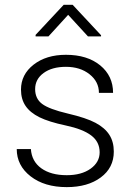

<svg xmlns="http://www.w3.org/2000/svg" viewBox="-20 -765 546 795"><path d="M49.3 0ZM392.6 -134.3Q392.6 -177.7 357.7 -204.1Q322.8 -230.5 252.4 -245.4Q182.1 -260.3 143.3 -279.5Q104.5 -298.8 85.7 -326.7Q66.9 -354.5 66.9 -394Q66.9 -456.5 119.1 -497.3Q171.4 -538.1 252.9 -538.1Q341.3 -538.1 394.8 -494.4Q448.2 -450.7 448.2 -380.4H389.6Q389.6 -426.8 350.8 -457.5Q312 -488.3 252.9 -488.3Q195.3 -488.3 160.4 -462.6Q125.5 -437 125.5 -396Q125.5 -356.4 154.5 -334.7Q183.6 -313 260.5 -294.9Q337.4 -276.9 375.7 -256.3Q414.1 -235.8 432.6 -207Q451.2 -178.2 451.2 -137.2Q451.2 -70.3 397.2 -30.3Q343.3 9.8 256.3 9.8Q164.1 9.8 106.7 -34.9Q49.3 -79.6 49.3 -147.9H107.9Q111.3 -96.7 151.1 -68.1Q190.9 -39.6 256.3 -39.6Q317.4 -39.6 355 -66.4Q392.6 -93.3 392.6 -134.3ZM398.4 -619.1V-614.3H344.2L262.2 -703.6L180.7 -614.3H127.4V-620.6L243.7 -745.1H280.8Z"/></svg>

Font: Roboto Light
Style: Regular
Weight: 300
Designer: Google
Version: Version 2.134; 2016; ttfautohint (v1.6)